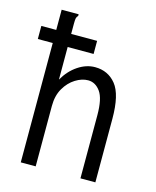

<svg xmlns="http://www.w3.org/2000/svg" viewBox="-103 -736 656 808"><g transform="rotate(15 225.0 -332.5)"><path d="M65 -665H139V-658Q133 -652 131.5 -645Q130 -638 130 -621V-378Q154 -420 190 -444Q226 -468 264 -468Q321 -468 355.5 -425Q390 -382 390 -277V0H325V-275Q325 -347 303.5 -377Q282 -407 250 -407Q223 -407 195 -389.5Q167 -372 148.5 -340Q130 -308 130 -263V0H65ZM0 -520V-577H243V-520Z"/></g></svg>

Font: Inconsolata SemiCondensed
Style: Regular
Weight: 400
Width: 4
Monospace: yes
Designer: Raph Levien, Cyreal, Brenton Simpson
Foundry: Raph Levien, Cyreal, Google
Version: Version 3.001; ttfautohint (v1.8.2.53-6de2)